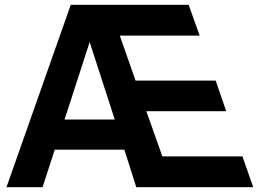

<svg xmlns="http://www.w3.org/2000/svg" viewBox="-20 -783 1086 803"><path d="M158 0H7L276 -763H769L815 -634H481L547 -446H882L926 -318H592L659 -129H994L1039 0H550L500 -157H209ZM355 -607 250 -283H460Z"/></svg>

Font: Open Sauce One
Style: Bold
Weight: 700
Designer: Alfredo Marco Pradil
Foundry: Creative Sauce Fz LLC
Version: Version 1.477